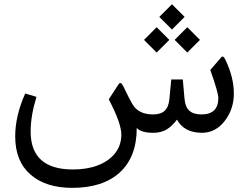

<svg xmlns="http://www.w3.org/2000/svg" viewBox="-20 -635 1187 918"><path d="M741.7 -554.2 802.2 -493.7 862.8 -554.2 802.2 -614.7ZM814.9 -444.3 875.5 -383.8 936 -444.3 875.5 -504.9ZM668.5 -444.3 729 -383.8 789.6 -444.3 729 -504.9ZM943.4 -87.9C891.1 -87.9 866.7 -111.8 862.3 -162.1L854 -254.9H798.8L790 -162.6C785.6 -111.8 762.2 -87.9 711.9 -87.9C665.5 -87.9 632.8 -104 613.8 -136.2C604 -152.3 589.8 -179.7 571.8 -217.8C564.9 -231.9 559.6 -238.3 555.7 -238.3C554.2 -238.3 551.3 -238.3 546.9 -231.9L500 -160.2C540 -84 560.1 -27.8 560.1 8.3C560.1 43.5 549.8 73.7 528.8 99.6C486.8 150.4 415.5 175.3 329.1 175.3C193.8 175.3 126.5 114.7 126.5 -6.3C126.5 -55.7 135.7 -110.8 154.3 -171.9L100.6 -188C68.8 -117.2 52.7 -48.8 52.7 17.1C52.7 96.7 77.1 157.2 126 199.7C174.8 242.2 241.2 263.2 325.7 263.2C422.9 263.2 498.5 238.8 552.7 189.5C606.9 140.1 633.8 69.3 633.8 -23.4C647.9 -7.8 674.3 0 712.9 0C761.2 0 793 -19.5 826.2 -63C849.1 -21 889.2 0 946.8 0C989.7 -0.5 1025.9 -19.5 1054.7 -57.1C1083.5 -94.7 1098.1 -138.2 1098.1 -187.5C1098.1 -239.7 1084.5 -293.9 1057.1 -350.6C1052.7 -359.9 1048.3 -364.7 1043.9 -364.7C1042 -364.7 1040 -363.8 1038.6 -361.8L985.4 -300.3C1011.2 -228 1023.9 -183.6 1023.9 -166.5C1023.9 -114.3 997.1 -87.9 943.4 -87.9Z"/></svg>

Font: Sahel
Style: Regular
Weight: 400
Foundry: Saber Rastikerdar (saber.rastikerdar@gmail.com)
Version: Version 3.4.0